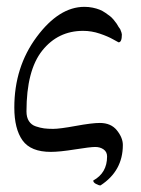

<svg xmlns="http://www.w3.org/2000/svg" viewBox="-20 -448 418 570"><path d="M22.5 -128.9Q22.5 -249 88.9 -338.4Q155.3 -427.7 230.5 -427.7Q243.2 -427.7 254.9 -425.3Q266.6 -422.9 275.4 -419.4Q284.2 -416 292.5 -410.2Q300.8 -404.3 306.2 -400.4Q311.5 -396.5 317.9 -388.7Q324.2 -380.9 326.2 -377.9Q328.1 -375 332 -368.2L336.9 -361.3Q341.8 -349.6 341.8 -345.7Q341.8 -322.3 332 -322.3Q331.1 -322.3 315.9 -331.1Q300.8 -339.8 276.4 -348.1Q252 -356.4 226.6 -356.4Q152.3 -356.4 105.5 -297.9Q58.6 -239.3 58.6 -117.2Q58.6 -99.6 65.9 -88.4Q73.2 -77.1 86.4 -72.8Q99.6 -68.4 110.8 -66.9Q122.1 -65.4 137.7 -65.4Q157.2 -65.4 205.1 -74.2Q252.9 -83 276.4 -83Q309.6 -83 327.1 -61Q344.7 -39.1 344.7 -17.6Q344.7 59.6 278.3 102.5Q273.4 102.5 265.1 98.1Q256.8 93.8 256.8 87.9Q297.9 65.4 297.9 16.6Q297.9 2.9 287.6 -4.4Q277.3 -11.7 262.7 -11.7Q248 -11.7 202.6 -4.4Q157.2 2.9 130.9 2.9Q71.3 2.9 46.9 -31.2Q22.5 -65.4 22.5 -128.9Z"/></svg>

Font: Crimson Text
Style: Regular
Weight: 400
Version: Version 0.13